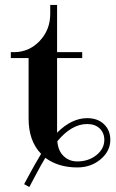

<svg xmlns="http://www.w3.org/2000/svg" viewBox="-20 -668 470 780"><path d="M211.9 -432.1V-128.9Q271 -188 334 -188Q377 -188 402.6 -163.3Q428.2 -138.7 428.2 -100.1Q428.2 -54.2 388.9 -21Q349.6 12.2 293.9 12.2Q216.8 12.2 164.1 -26.9Q147.9 -0.5 124.3 44.4Q100.6 89.4 99.1 91.8L78.1 80.1Q83.5 70.3 96.4 46.1Q109.4 22 122.1 -0.5Q134.8 -22.9 147 -43Q96.2 -95.2 96.2 -186V-432.1H23.9V-456.1H36.1Q98.1 -456.1 141.1 -501.5Q184.1 -546.9 184.1 -611.8V-647.9H211.9V-456.1H314V-432.1ZM293.9 -12.2Q339.4 -12.2 371.6 -37.8Q403.8 -63.5 403.8 -100.1Q403.8 -127.4 385.3 -145.8Q366.7 -164.1 334 -164.1Q271 -164.1 212.9 -94.2Q215.8 -55.7 238.5 -33.9Q261.2 -12.2 293.9 -12.2Z"/></svg>

Font: Flanker Steampunk
Style: Bold
Weight: 700
Designer: Alexey Kryukov, Leonardo Di Lena
Foundry: Alexey Kryukov, Leonardo Di Lena
Version: 1.210